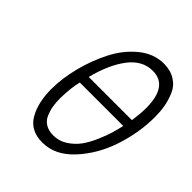

<svg xmlns="http://www.w3.org/2000/svg" viewBox="-196 -828 962 962"><g transform="rotate(45 284.5 -347.5)"><path d="M102.1 -213.9Q102.1 -288.1 123 -371.6Q144 -455.1 182.1 -530Q220.2 -605 280.5 -654.1Q340.8 -703.1 411.1 -703.1Q459 -703.1 492.9 -681.6Q526.9 -660.2 542 -624Q557.1 -587.9 563 -554Q568.8 -520 568.8 -481Q568.8 -372.1 532.5 -261.5Q496.1 -150.9 423.1 -71.5Q350.1 7.8 259.8 7.8Q175.8 7.8 138.9 -54.9Q102.1 -117.7 102.1 -213.9ZM166 -214.8Q166 -182.6 169.9 -158.7Q173.8 -134.8 184.3 -109.4Q194.8 -84 217.5 -70.1Q240.2 -56.2 273.9 -56.2Q314 -56.2 348.4 -78.6Q382.8 -101.1 404.8 -131.6Q426.8 -162.1 445.3 -205.1Q463.9 -248 472.4 -277.6Q481 -307.1 487.8 -337.9H180.2Q168 -292 166 -214.8ZM191.9 -389.2H498Q505.9 -445.3 505.9 -481.9Q505.9 -637.7 397.9 -638.2Q323.7 -638.2 272.2 -570.1Q220.7 -502 191.9 -389.2Z"/></g></svg>

Font: CMU Bright
Style: Oblique
Weight: 500
Italic angle: -12°
Version: Version 0.7.0